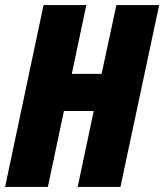

<svg xmlns="http://www.w3.org/2000/svg" viewBox="-25 -734 645 754"><path d="M-5 0 146 -714H314L257 -444H374L432 -714H600L448 0H280L343 -298H226L163 0Z"/></svg>

Font: Noto Sans Display Condensed Black
Style: Italic
Weight: 900
Width: 3
Italic angle: -192°
Designer: Monotype Design Team
Foundry: Monotype Imaging Inc.
Version: Version 1.900